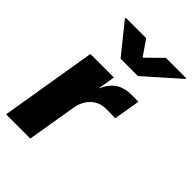

<svg xmlns="http://www.w3.org/2000/svg" viewBox="-225 -870 968 968"><g transform="rotate(45 259.0 -385.5)"><path d="M3.4 0 88.9 -515.6H256.3L241.2 -424.3H242.2Q264.6 -474.1 298.3 -495.6Q332 -517.1 383.8 -517.1Q397.5 -517.1 408.4 -516.8Q419.4 -516.6 430.2 -516.6L406.7 -375Q397.5 -375.5 377.7 -375.7Q357.9 -376 339.4 -376Q294.4 -376 261.5 -345.7Q228.5 -315.4 219.7 -261.2L176.3 0ZM231.4 -771 288.1 -688.5 372.1 -771H517.6L516.6 -765.6L336.9 -606.4H213.4L85 -765.6L85.9 -771Z"/></g></svg>

Font: Inter Display Extra Bold
Style: Italic
Weight: 800
Italic angle: -9.39999°
Designer: Rasmus Andersson
Foundry: rsms
Version: Version 4.000;git-4fc901f